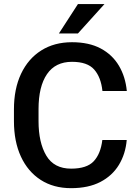

<svg xmlns="http://www.w3.org/2000/svg" viewBox="-20 -932 693 961"><path d="M492.2 -231.4H614.3Q608.4 -161.6 575.2 -106.9Q542 -52.2 482.2 -21.2Q422.4 9.8 335.9 9.8Q248 9.8 183.8 -31.5Q119.6 -72.8 84.7 -148.2Q49.8 -223.6 49.8 -325.7V-384.8Q49.8 -487.3 85.4 -562.7Q121.1 -638.2 186.3 -679.4Q251.5 -720.7 340.3 -720.7Q425.3 -720.7 483.9 -689.5Q542.5 -658.2 575.2 -603Q607.9 -547.9 614.7 -476.6H492.7Q485.4 -545.4 451.4 -584Q417.5 -622.6 340.3 -622.6Q257.3 -622.6 215.1 -560.8Q172.9 -499 172.9 -385.7V-325.7Q172.9 -218.3 211.7 -153.1Q250.5 -87.9 335.9 -87.9Q414.6 -87.9 449.2 -125Q483.9 -162.1 492.2 -231.4ZM274.9 -764.6 370.1 -911.6H502.9L370.1 -764.6Z"/></svg>

Font: Vazirmatn RD Medium
Style: Regular
Weight: 500
Designer: Saber Rastikerdar
Foundry: Saber Rastikerdar
Version: Version 33.003